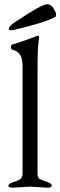

<svg xmlns="http://www.w3.org/2000/svg" viewBox="-20 -871 281 894"><path d="M21 -737.8Q21 -742.2 29.3 -752Q37.6 -761.7 109.4 -806.6Q181.2 -851.6 199.2 -851.1Q217.8 -851.1 229.5 -832Q241.2 -813 241.2 -804.2Q241.2 -795.4 236.8 -792Q202.6 -772.9 122.6 -751.5Q42.5 -730 31.7 -730Q21 -730 21 -737.8ZM46.9 -24.4Q75.2 -33.2 80.1 -43Q85 -52.7 85 -62V-565.9Q85 -628.9 39.1 -639.2Q31.2 -640.6 31.2 -651.4Q31.2 -662.1 38.1 -664.1Q63 -669.9 153.8 -704.1H154.8L155.8 -705.1Q162.1 -705.1 162.1 -700.2Q162.1 -695.3 158.7 -668Q155.3 -640.6 154.8 -562V-62Q154.8 -42 167.5 -36.1Q180.2 -30.3 200.7 -23.4Q221.2 -16.6 221.2 -6.8Q221.2 2.9 201.2 2.9L120.1 -2L39.1 2.9Q19 2.9 19 -6.3Q19 -15.6 46.9 -24.4Z"/></svg>

Font: EBGaramond
Style: Regular
Weight: 400
Version: Version 000.012g